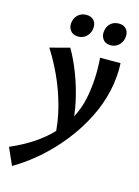

<svg xmlns="http://www.w3.org/2000/svg" viewBox="-189 -706 777 1070"><g transform="rotate(15 199.5 -171.5)"><path d="M-10 289 -54 190Q18 159 77 120Q136 81 180 33.5Q224 -14 253 -68.5Q282 -123 295 -185Q306 -239 309.5 -298Q313 -357 308 -421H426Q428 -381 424.5 -341Q421 -301 412 -260Q394 -178 354 -98.5Q314 -19 257.5 53Q201 125 133 185Q65 245 -10 289ZM180 82Q177 -12 153.5 -100Q130 -188 94.5 -265Q59 -342 20 -402L133 -432Q167 -374 194.5 -301.5Q222 -229 239 -152.5Q256 -76 256 -3ZM159 -503Q128 -503 112.5 -524.5Q97 -546 104 -577Q110 -602 128.5 -617Q147 -632 174 -632Q204 -632 219 -612Q234 -592 228 -561Q223 -536 204 -519.5Q185 -503 159 -503ZM346 -503Q315 -503 300 -525Q285 -547 292 -577Q297 -602 315.5 -617Q334 -632 361 -632Q391 -632 406 -612Q421 -592 415 -561Q410 -536 391 -519.5Q372 -503 346 -503Z"/></g></svg>

Font: Ysabeau
Style: Bold Italic
Weight: 700
Italic angle: -12°
Designer: Christian Thalmann (Catharsis Fonts)
Version: Version 2.002